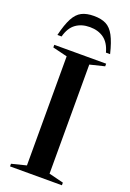

<svg xmlns="http://www.w3.org/2000/svg" viewBox="-175 -1000 720 1061"><g transform="rotate(20 184.5 -470.0)"><path d="M337 -15.5V0H32V-15.5L118 -37V-678.5L32 -699.5V-715H337V-699.5L251 -678.5V-37ZM184.5 -874.5Q135.5 -874.5 102 -850.2Q68.5 -826 54 -772H29.5Q45.5 -838 65 -874.5Q84.5 -911 112.8 -925.5Q141 -940 184.5 -940Q228 -940 256.2 -925.5Q284.5 -911 304 -874.5Q323.5 -838 339.5 -772H315Q300.5 -826 267 -850.2Q233.5 -874.5 184.5 -874.5Z"/></g></svg>

Font: Newsreader 72pt Medium
Style: Regular
Weight: 500
Designer: Hugues Gentile
Foundry: Production Type
Version: Version 1.003; ttfautohint (v1.8.3)